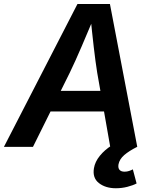

<svg xmlns="http://www.w3.org/2000/svg" viewBox="-41 -748 789 978"><path d="M-21 0 353.5 -727.5H519L658.2 0H520.5L454.1 -377.9Q445.3 -433.1 436.5 -508.8Q427.7 -584.5 418.5 -678.7H445.8Q407.2 -586.9 375 -511.7Q342.8 -436.5 314.5 -377.9L127 0ZM156.7 -180.2 173.8 -285.2H557.1L540 -180.2ZM549.3 210.9Q496.6 210.9 462.9 184.6Q429.2 158.2 437.5 108.9Q442.9 76.2 467.3 45.9Q491.7 15.6 528.8 -7.8L657.7 0Q616.7 20.5 592 41.7Q567.4 63 562.5 89.4Q559.6 107.4 567.6 116.9Q575.7 126.5 593.3 126.5Q606 126.5 616.7 122.8Q627.4 119.1 635.7 114.7L654.8 186.5Q636.2 196.3 607.9 203.6Q579.6 210.9 549.3 210.9Z"/></svg>

Font: Inter SemiBold
Style: Italic
Weight: 600
Italic angle: -9.3988°
Designer: Rasmus Andersson
Foundry: rsms
Version: Version 4.001;git-66647c0bb